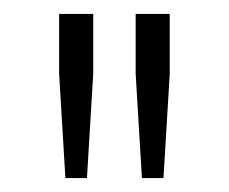

<svg xmlns="http://www.w3.org/2000/svg" viewBox="-20 -708 329 276"><path d="M184 -452 175 -602V-688H224V-602L215 -452ZM74 -452 65 -602V-688H114V-602L105 -452Z"/></svg>

Font: Saira Thin ExtraLight
Style: Regular
Weight: 250
Version: Version 1.101